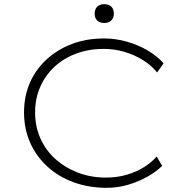

<svg xmlns="http://www.w3.org/2000/svg" viewBox="-20 -889 883 919"><path d="M491 10Q405 10 332.5 -16.5Q260 -43 206.5 -92Q153 -141 124 -207Q95 -273 95 -351Q95 -428 123 -492.5Q151 -557 203.5 -605Q256 -653 325.5 -679Q395 -705 479 -705Q533 -705 587.5 -689.5Q642 -674 687.5 -647Q733 -620 763 -586L732 -542Q706 -575 665.5 -600.5Q625 -626 576.5 -640.5Q528 -655 477 -655Q406 -655 346 -633Q286 -611 241.5 -570Q197 -529 172.5 -473Q148 -417 148 -351Q148 -284 173.5 -226.5Q199 -169 245.5 -127.5Q292 -86 353.5 -62.5Q415 -39 488 -39Q540 -39 586.5 -52.5Q633 -66 670 -89.5Q707 -113 730 -140L756 -95Q728 -67 685 -43Q642 -19 592.5 -4.5Q543 10 491 10ZM479 -779Q457 -779 445 -791Q433 -803 433 -824Q433 -844 445 -856.5Q457 -869 479 -869Q501 -869 513 -857Q525 -845 525 -824Q525 -804 513 -791.5Q501 -779 479 -779Z"/></svg>

Font: Lexend Giga ExtraLight
Style: Regular
Weight: 250
Version: Version 1.007